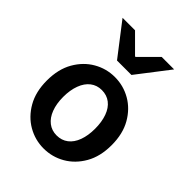

<svg xmlns="http://www.w3.org/2000/svg" viewBox="-215 -856 979 979"><g transform="rotate(45 274.5 -366.0)"><path d="M274 12Q213 12 160 -18.5Q107 -49 74 -106.5Q41 -164 41 -245Q41 -327 74 -384.5Q107 -442 160 -472.5Q213 -503 274 -503Q336 -503 389 -472.5Q442 -442 475 -384.5Q508 -327 508 -245Q508 -164 475 -106.5Q442 -49 389 -18.5Q336 12 274 12ZM274 -82Q310 -82 336 -102Q362 -122 375.5 -159Q389 -196 389 -245Q389 -294 375.5 -331.5Q362 -369 336 -389Q310 -409 274 -409Q239 -409 213 -389Q187 -369 173 -331.5Q159 -294 159 -245Q159 -196 173 -159Q187 -122 213 -102Q239 -82 274 -82ZM222 -570 88 -744H178L272 -650H276L370 -744H460L326 -570Z"/></g></svg>

Font: Mada SemiBold
Style: Regular
Weight: 600
Designer: Khaled Hosny
Version: Version 1.5